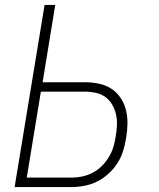

<svg xmlns="http://www.w3.org/2000/svg" viewBox="-20 -755 640 775"><path d="M39 0 160 -735H203L152 -423H325Q353 -423 380.5 -417Q408 -411 430 -396.5Q452 -382 467 -359.5Q482 -337 488.5 -310.5Q495 -284 494.5 -255Q494 -226 489 -198Q485 -172 477 -146Q469 -120 454 -96.5Q439 -73 417.5 -53.5Q396 -34 371.5 -22Q347 -10 320.5 -5Q294 0 268 0ZM88 -38H268Q289 -38 311 -42.5Q333 -47 353.5 -57.5Q374 -68 390.5 -84.5Q407 -101 419 -120.5Q431 -140 437.5 -161.5Q444 -183 447 -204Q451 -226 452 -248.5Q453 -271 448.5 -292Q444 -313 433.5 -331.5Q423 -350 406.5 -362.5Q390 -375 368 -380Q346 -385 324 -385H145Z"/></svg>

Font: Iosevka Extralight Extended
Style: Italic
Weight: 200
Width: 7
Italic angle: -9°
Monospace: yes
Designer: Belleve Invis
Foundry: Belleve Invis
Version: Version 32.5.0; ttfautohint (v1.8.4)